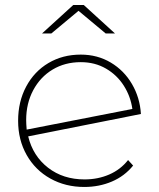

<svg xmlns="http://www.w3.org/2000/svg" viewBox="-20 -740 632 763"><path d="M489 -104 509 -82Q475 -40 424.5 -18.5Q374 3 315 3Q240 3 180 -30.5Q120 -64 86 -124Q52 -184 52 -260Q52 -336 84 -396Q116 -456 172.5 -489.5Q229 -523 301 -523Q367 -523 420 -491.5Q473 -460 504.5 -406Q536 -352 540 -287L92 -198Q111 -120 171 -73.5Q231 -27 316 -27Q369 -27 414 -46.5Q459 -66 489 -104ZM84 -263Q84 -249 86 -225L506 -307Q499 -357 472 -399.5Q445 -442 401 -467.5Q357 -493 301 -493Q238 -493 189 -463.5Q140 -434 112 -381.5Q84 -329 84 -263ZM400 -607 292 -697 184 -607H147L271 -720H313L437 -607Z"/></svg>

Font: Montserrat Alternates ExLight
Style: Regular
Weight: 275
Designer: Julieta Ulanovsky
Foundry: Julieta Ulanovsky
Version: Version 7.200